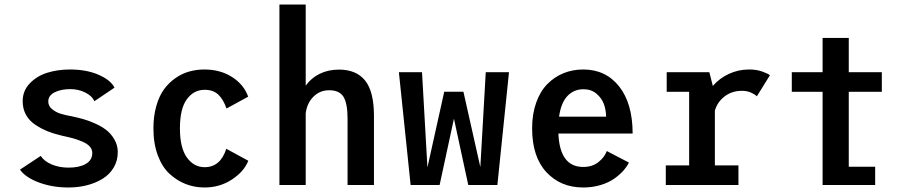

<svg xmlns="http://www.w3.org/2000/svg" viewBox="-20 -820 4030 851"><path d="M283.5 11Q212.5 11 153 -11Q93.5 -33 68.5 -68L160.5 -129Q176 -105 209.5 -91Q243 -77 284 -77Q331.5 -77 360.2 -93.5Q389 -110 389 -142Q389 -157.5 378.5 -169.8Q368 -182 348 -191Q328 -200 307 -206Q286 -212 257 -218Q220.5 -226.5 192 -237.8Q163.5 -249 136.8 -266.8Q110 -284.5 95.2 -311Q80.5 -337.5 80.5 -371.5Q80.5 -417.5 111.8 -450.2Q143 -483 189.2 -497.5Q235.5 -512 290 -512Q363.5 -512 417.2 -488.5Q471 -465 487.5 -431.5L398.5 -371.5Q388 -395 357.8 -410Q327.5 -425 292 -425Q251 -425 222.5 -411Q194 -397 194 -370Q194 -350.5 210.2 -336.8Q226.5 -323 247.8 -316.2Q269 -309.5 300.5 -304Q326 -298.5 348.8 -292.2Q371.5 -286 401.2 -272.8Q431 -259.5 451.8 -243.2Q472.5 -227 487.2 -201.5Q502 -176 502 -146Q502 -107.5 483.8 -77Q465.5 -46.5 434.5 -27.5Q403.5 -8.5 365 1.2Q326.5 11 283.5 11Z M1080.5 -107.5Q1062 -60 1008.2 -24.5Q954.5 11 886 11Q842.5 11 803.2 -4.2Q764 -19.5 731.2 -49.8Q698.5 -80 679.2 -132Q660 -184 660 -251Q660 -305.5 672.8 -350.2Q685.5 -395 707.2 -424.5Q729 -454 758.2 -474.2Q787.5 -494.5 819.5 -503.2Q851.5 -512 886 -512Q956.5 -512 1008.8 -478.5Q1061 -445 1080 -391.5L984 -339Q970 -379.5 947.5 -400.8Q925 -422 887 -422Q839 -422 808.2 -380.2Q777.5 -338.5 777.5 -251Q777.5 -164.5 808.5 -121.8Q839.5 -79 887 -79Q957 -79 983 -160.5Z M1218.5 0V-800H1335V-440.5Q1359.5 -474.5 1397.2 -493Q1435 -511.5 1482.5 -511.5Q1559.5 -511.5 1598.5 -462.8Q1637.5 -414 1637.5 -306V0H1520.5V-293Q1520.5 -361.5 1502.5 -390.8Q1484.5 -420 1439 -420Q1397.5 -420 1368.8 -391Q1340 -362 1335 -317V0Z M1928.5 0H1800L1748 -500H1850.5L1874.5 -78L1949 -413.5H2034L2109 -79.5L2133 -500H2236L2184.5 0H2055.5L1992 -294Z M2767.5 -99.5Q2759 -82 2743.2 -64Q2727.5 -46 2703 -28.5Q2678.5 -11 2642.5 0Q2606.5 11 2565 11Q2464.5 11 2401.5 -57.2Q2338.5 -125.5 2338.5 -251Q2338.5 -314.5 2356.5 -365Q2374.5 -415.5 2405.8 -447.2Q2437 -479 2477.5 -495.5Q2518 -512 2565 -512Q2665 -512 2724.5 -436.5Q2784 -361 2784 -228H2455Q2461 -80 2565 -80Q2605 -80 2632 -101.2Q2659 -122.5 2669.5 -150.5ZM2566.5 -424.5Q2523.5 -424.5 2495 -394.5Q2466.5 -364.5 2458 -303H2666.5Q2666 -332 2656.8 -358.2Q2647.5 -384.5 2624 -404.5Q2600.5 -424.5 2566.5 -424.5Z M3148.5 -87H3253V0H2931V-87H3034.5V-413H2935V-500H3124L3139.5 -439Q3168.5 -473 3210.5 -492.5Q3252.5 -512 3300.5 -512Q3333 -512 3358.2 -503Q3383.5 -494 3392.5 -486.5L3334.5 -393Q3327.5 -401 3309.5 -409.2Q3291.5 -417.5 3269 -417.5Q3224 -417.5 3191.8 -392.8Q3159.5 -368 3148.5 -329.5Z M3742 -81H3859V0H3626V-413H3489.5V-500H3626V-652H3742V-500H3888.5V-413H3742Z"/></svg>

Font: League Mono Narrow Medium
Style: Regular
Weight: 500
Width: 3
Designer: Tyler Finck
Foundry: The League of Moveable Type / Tyler Finck
Version: Version 2.210